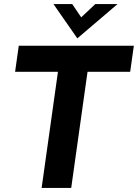

<svg xmlns="http://www.w3.org/2000/svg" viewBox="-20 -921 676 941"><path d="M184 0 264 -569H54L72 -697H636L618 -569H409L329 0ZM359 -733 242 -901H334L378 -836L447 -901H556Z"/></svg>

Font: Hanken Grotesk ExtraBold
Style: Italic
Weight: 800
Italic angle: -8°
Designer: Alfredo Marco Pradil
Foundry: Hanken Design Co.
Version: Version 3.013